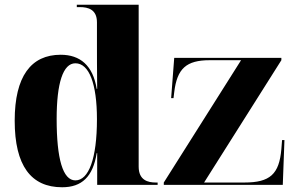

<svg xmlns="http://www.w3.org/2000/svg" viewBox="-20 -780 1239 810"><path d="M242 10C325 10 372 -34 388 -134H390V0H645V-10H637C605 -10 565 -19 565 -77V-760H304V-750H317C352 -750 389 -740 389 -686V-594C389 -556 389 -484 390 -405H388C372 -504 318 -549 236 -549C111 -549 42 -458 42 -271C42 -81 111 10 242 10ZM671 0H1173L1180 -189H1170L1167 -151C1158 -45 1119 -10 1011 -10H841L1167 -526V-536H715L702 -366H712L715 -391C727 -491 766 -526 865 -526H997L671 -10ZM298 -19C245 -19 219 -110 219 -278C219 -430 246 -513 298 -513C356 -513 389 -427 389 -277C389 -110 354 -19 298 -19Z"/></svg>

Font: Noto Serif Display ExtraBold
Style: Regular
Weight: 800
Designer: Monotype Design Team
Foundry: Monotype Imaging Inc.
Version: Version 2.009